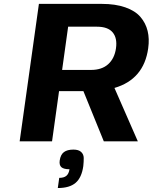

<svg xmlns="http://www.w3.org/2000/svg" viewBox="-20 -720 778 978"><path d="M404.8 -255.9H280.8L245.1 0H80.1L178.2 -700.2H498.5Q567.9 -700.2 618.2 -682.6Q668.5 -665 695.3 -633.8Q722.2 -602.5 731.9 -562.5Q741.7 -522.5 734.9 -474.1Q712.9 -315.9 563 -272L682.1 0H508.8ZM296.4 -363.8H443.4Q499 -363.8 531.2 -393.1Q563.5 -422.4 570.8 -474.1Q578.1 -525.9 554 -554.9Q529.8 -584 474.1 -584H327.1ZM354 42Q380.4 42 393.3 54Q406.2 65.9 406.5 84.7Q406.7 103.5 404.3 126Q396 185.1 365 211.4Q334 237.8 274.4 237.8L281.7 186Q305.7 186 318.1 175.5Q330.6 165 334 142.1Q304.7 142.1 292.7 131.6Q280.8 121.1 284.2 97.2Q288.6 67.4 305.7 54.7Q322.8 42 354 42Z"/></svg>

Font: Fivo Sans
Style: Italic
Weight: 700
Designer: Alexander Slobzheninov
Foundry: Alexander Slobzheninov
Version: 1.0